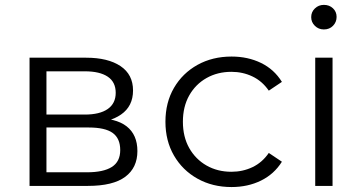

<svg xmlns="http://www.w3.org/2000/svg" viewBox="-20 -762 1484 787"><path d="M101.1 0V-525.5H333Q422.4 -525.5 473.9 -491.1Q525.3 -456.7 525.3 -391.1Q525.3 -326.5 476 -292.5Q426.7 -258.4 347 -258.4L361.1 -278.8Q455 -278.8 499.1 -244.1Q543.2 -209.5 543.2 -142.8Q543.2 -74.5 493.4 -37.3Q443.5 0 340.4 0ZM170.4 -55.8H336.6Q403.8 -55.8 438.3 -77.6Q472.8 -99.4 472.8 -146.8Q472.8 -194.7 441.9 -217.1Q410.9 -239.4 343.8 -239.4H170.4ZM170.4 -292.4H327.8Q388.8 -292.4 421.6 -315.2Q454.3 -338.1 454.3 -381.6Q454.3 -425.7 421.6 -447.7Q388.8 -469.7 327.8 -469.7H170.4Z M929.1 4.7Q851 4.7 789.5 -29.7Q728.1 -64 693.1 -124.4Q658.1 -184.8 658.1 -263Q658.1 -341.7 693.1 -401.8Q728.1 -461.9 789.5 -496.1Q851 -530.2 929.1 -530.2Q995.9 -530.2 1049.7 -504.1Q1103.6 -478 1135.5 -426.4L1081.8 -390.4Q1054.7 -429.7 1014.8 -448.6Q974.9 -467.6 928.5 -467.6Q871.7 -467.6 826.7 -442.2Q781.6 -416.8 755.6 -370.8Q729.7 -324.8 729.7 -263Q729.7 -201.2 755.6 -155.2Q781.6 -109.2 826.7 -83.5Q871.7 -57.9 928.5 -57.9Q974.9 -57.9 1014.8 -76.8Q1054.7 -95.7 1081.8 -135.1L1135.5 -99.1Q1103.6 -48.1 1049.7 -21.7Q995.9 4.7 929.1 4.7Z M1272.1 0V-525.5H1343.1V0ZM1307.6 -641.3Q1285.7 -641.3 1270.7 -656.1Q1255.6 -670.9 1255.6 -691.7Q1255.6 -712.9 1270.7 -727.4Q1285.7 -742 1307.6 -742Q1330 -742 1344.8 -728Q1359.7 -714 1359.7 -692.8Q1359.7 -671.5 1345.1 -656.4Q1330.5 -641.3 1307.6 -641.3Z"/></svg>

Font: Montserrat Alternates Thin
Style: Regular
Weight: 100
Designer: Julieta Ulanovsky
Foundry: Julieta Ulanovsky
Version: Version 9.000